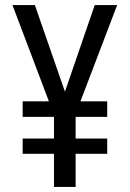

<svg xmlns="http://www.w3.org/2000/svg" viewBox="-20 -734 512 754"><path d="M235 -374 117 -714H29L172 -336H69V-275H192V-190H69V-130H192V0H277V-130H401V-190H277V-275H401V-336H296L440 -714H352Z"/></svg>

Font: Noto Sans Lao UI Cond
Style: Regular
Weight: 400
Width: 3
Designer: Monotype Design Team
Foundry: Monotype Imaging Inc.
Version: Version 2.000